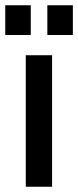

<svg xmlns="http://www.w3.org/2000/svg" viewBox="-28 -710 297 730"><path d="M70 0V-500H170V0ZM152 -577V-690H249V-577ZM-8 -577V-690H89V-577Z"/></svg>

Font: Cuprum Medium
Style: Regular
Weight: 500
Designer: Jovanny Lemonad
Foundry: Jovanny Lemonad
Version: Version 3.000